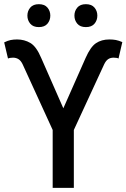

<svg xmlns="http://www.w3.org/2000/svg" viewBox="-33 -908 611 928"><path d="M166.2 -627.8 273.1 -384.6 380.7 -627.8Q404.1 -681.1 430.8 -699.2Q457.4 -717.3 495.7 -717.3Q512.8 -717.3 527 -714.7Q541.2 -712 558.2 -704.5L539.8 -625Q533.4 -629.3 515.6 -629.3Q500.7 -629.3 489.7 -622Q478.7 -614.7 470.2 -596.6L323.9 -279.8V0H221.6V-279.8L76.7 -596.6Q68.2 -614.7 56.5 -622Q44.7 -629.3 29.8 -629.3Q23.4 -629.3 16.2 -628.2Q8.9 -627.1 5.7 -625L-12.8 -703.1Q4.3 -711.6 18.5 -714.5Q32.7 -717.3 49.7 -717.3Q84.9 -717.3 113.8 -700.3Q142.8 -683.2 166.2 -627.8ZM99.4 -832.4Q99.4 -854.8 113.3 -871.3Q127.1 -887.8 154.8 -887.8Q182.5 -887.8 196.4 -871.3Q210.2 -854.8 210.2 -832.4Q210.2 -810 196.4 -793.5Q182.5 -777 154.8 -777Q127.1 -777 113.3 -793.5Q99.4 -810 99.4 -832.4ZM326.7 -832.4Q326.7 -854.8 340.6 -871.3Q354.4 -887.8 382.1 -887.8Q409.8 -887.8 423.7 -871.3Q437.5 -854.8 437.5 -832.4Q437.5 -810 423.7 -793.5Q409.8 -777 382.1 -777Q354.4 -777 340.6 -793.5Q326.7 -810 326.7 -832.4Z"/></svg>

Font: Interface
Style: Regular
Weight: 400
Designer: Rasmus Andersson
Foundry: rsms
Version: Version 1.8